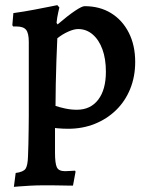

<svg xmlns="http://www.w3.org/2000/svg" viewBox="-20 -491 575 747"><path d="M34 236 41 182Q71 178 79.5 165.5Q88 153 89 116Q90 98 90.5 69.5Q91 41 91.5 11Q92 -19 92 -41V-328Q92 -362 81.5 -375Q71 -388 44 -388H31L28 -393L32 -440Q75 -446 114 -453.5Q153 -461 178 -466Q203 -471 203 -471L211 -462Q211 -462 206.5 -442.5Q202 -423 200 -402L204 -396Q245 -431 272 -449Q299 -467 309 -467Q368 -467 412 -440Q456 -413 481 -364Q506 -315 506 -250Q506 -193 486.5 -145Q467 -97 431.5 -62.5Q396 -28 348.5 -9Q301 10 245 10Q237 10 224.5 9.5Q212 9 203 8Q194 7 194 7Q194 30 194 54.5Q194 79 194 103Q194 144 201 159.5Q208 175 233 175Q243 175 255 174Q267 173 272 173L274 177L264 231Q256 231 242.5 231Q229 231 213 230.5Q197 230 180.5 230Q164 230 151 230Q123 230 96 231.5Q69 233 51.5 234.5Q34 236 34 236ZM279 -64Q332 -64 362 -103Q392 -142 392 -212Q392 -262 378.5 -299Q365 -336 340.5 -357Q316 -378 284 -378Q268 -378 245.5 -368Q223 -358 203 -342Q201 -302 199.5 -256Q198 -210 197 -164Q196 -118 196 -79Q210 -74 233 -69Q256 -64 279 -64Z"/></svg>

Font: Alegreya SemiBold
Style: Regular
Weight: 600
Designer: Juan Pablo del Peral
Foundry: Huerta Tipografica
Version: Version 2.009